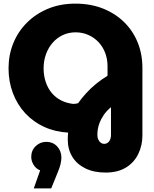

<svg xmlns="http://www.w3.org/2000/svg" viewBox="-20 -733 847 1057"><path d="M561 217Q497 217 450 194Q403 171 378 130Q353 89 353 35Q353 26 353.5 16.5Q354 7 355 -3Q283 -7 223 -34.5Q163 -62 119 -109.5Q75 -157 51 -220.5Q27 -284 27 -357Q27 -430 53 -494.5Q79 -559 128 -608Q177 -657 244.5 -685Q312 -713 395 -713Q478 -713 545.5 -686.5Q613 -660 662 -612.5Q711 -565 737.5 -500.5Q764 -436 764 -359V13Q764 67 741.5 114Q719 161 674 189Q629 217 561 217ZM553 59Q570 59 580.5 45.5Q591 32 591 9V-143Q566 -122 551.5 -100.5Q537 -79 529 -59Q521 -39 518.5 -21.5Q516 -4 516 9Q516 25 521.5 36Q527 47 535 53Q543 59 553 59ZM383 -161Q390 -161 397 -162Q404 -163 410 -165Q429 -192 454 -219.5Q479 -247 509 -271.5Q539 -296 572 -316V-368Q572 -408 559 -442Q546 -476 522.5 -501Q499 -526 466.5 -540.5Q434 -555 396 -555Q358 -555 326 -540Q294 -525 270.5 -498.5Q247 -472 233.5 -435.5Q220 -399 220 -357Q220 -316 232 -281Q244 -246 265.5 -220.5Q287 -195 317 -180Q347 -165 383 -161ZM166 304 201 205Q178 196 165 174.5Q152 153 152 131Q152 95 176.5 71.5Q201 48 234 48Q272 48 295 73.5Q318 99 318 134Q318 168 299 213L262 304Z"/></svg>

Font: MuseoModerno Thin ExtraBold
Style: Regular
Weight: 800
Version: Version 1.002